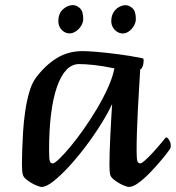

<svg xmlns="http://www.w3.org/2000/svg" viewBox="-20 -726 695 759"><path d="M144.5 13Q139.5 13 128.3 8.9Q117.1 4.8 104.7 -2.4Q92.2 -9.6 82.4 -18.1Q72.7 -26.5 70.4 -35.1Q66.7 -47.8 66.7 -78.1Q66.7 -96.8 67.7 -130.4Q68.7 -163.9 71.2 -204.7Q73.7 -245.5 79.7 -286.4Q85.7 -327.3 95.7 -361.7Q105.7 -396 120.7 -417Q157.4 -466.7 203 -495.3Q248.7 -524 306.7 -524Q325.9 -524 362.2 -521Q398.4 -517.9 445.4 -511.9Q492.4 -505.9 542.5 -496Q544.4 -495.7 546.1 -494.4Q547.7 -493.1 547.7 -487.5Q547.7 -472.4 543.1 -462Q538.5 -451.7 534.2 -451.7Q534.2 -448.7 532.8 -426.2Q531.5 -403.7 529.3 -368Q527.1 -332.4 524.9 -290.6Q522.7 -248.8 521.4 -206.9Q520 -165.1 520 -131.3Q520 -97.5 523.2 -88.9Q526.4 -80.2 534.5 -80.2Q540.2 -80.2 553 -91.8Q565.8 -103.4 581.2 -119.6Q596.6 -135.9 609.7 -151.7Q622.8 -167.6 629.3 -175.4Q632.8 -179.3 634.2 -181Q635.5 -182.7 637.8 -182.7Q642.4 -182.7 648.8 -172.1Q655.2 -161.5 655.2 -150Q655.2 -145.7 654 -141.7Q652.7 -137.6 649.8 -133.8Q639.3 -119 619.1 -94.7Q598.9 -70.4 575 -45.5Q551 -20.5 528.5 -3.8Q506.1 13 489.8 13Q484.8 13 473.6 8.9Q462.4 4.8 449.9 -2.4Q437.5 -9.6 427.7 -18.1Q418 -26.5 415.7 -35.1Q414 -42 413.3 -52.5Q412.7 -63 412.7 -78.1Q412.7 -97 413.5 -126Q414.4 -155 416.1 -188.3Q417.7 -221.6 419.6 -254.6Q421.5 -287.6 423.2 -314.5Q406.5 -278.9 379.1 -234.9Q351.8 -190.9 318.8 -147.4Q285.9 -103.8 252.5 -67.5Q219.1 -31.3 190.8 -9.1Q162.5 13 144.5 13ZM188.5 -79.9Q195.3 -79.9 213.7 -97.5Q232.2 -115.1 257.4 -145.2Q282.6 -175.2 309.9 -213.9Q337.2 -252.5 362.4 -294.7Q387.5 -336.9 406.4 -378.5Q425.3 -420.1 432.2 -455.7Q385.3 -465.5 350.9 -469.1Q316.6 -472.7 292.5 -472.7Q237 -472.7 205.5 -383.3Q174 -294 174 -130.7Q174 -97.2 177.2 -88.6Q180.4 -79.9 188.5 -79.9ZM255.5 -594Q242.7 -594 232.6 -600.7Q222.4 -607.3 216.5 -618.2Q210.7 -629.1 210.7 -642.3Q210.7 -673.2 229.1 -689.5Q247.6 -705.8 268.3 -705.8Q282.3 -705.8 295.7 -693.8Q309 -681.8 309 -651.2Q309 -637.1 300.6 -623.7Q292.1 -610.2 279.7 -602.1Q267.3 -594 255.5 -594ZM465.7 -593.7Q453.2 -593.7 442.9 -600.4Q432.6 -607 426.3 -617.9Q419.9 -628.8 419.9 -642Q419.9 -662.7 428.4 -676.6Q436.9 -690.5 450.2 -698Q463.5 -705.5 476.3 -705.5Q490.4 -705.5 503.7 -693.5Q517 -681.5 517 -650.9Q517 -636.8 509 -623.4Q501.1 -609.9 489.3 -601.8Q477.5 -593.7 465.7 -593.7Z"/></svg>

Font: Briem Hand Thin
Style: Regular
Weight: 100
Designer: Gunnlaugur SE Briem, Eben Sorkin
Foundry: Sorkin Type Co.
Version: Version 1.003